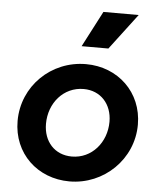

<svg xmlns="http://www.w3.org/2000/svg" viewBox="-56 -862 769 922"><g transform="rotate(5 328.0 -400.5)"><path d="M313 12C479 12 617 -121 617 -288C617 -444 498 -556 344 -556C176 -556 40 -424 40 -256C40 -99 159 12 313 12ZM177 -254C177 -354 246 -436 343 -436C425 -436 480 -375 480 -290C480 -190 410 -108 314 -108C231 -108 177 -169 177 -254ZM315 -640H444L575 -813H405Z"/></g></svg>

Font: Mluvka Bold
Style: Italic
Weight: 700
Italic angle: -8°
Designer: Modified by Jiří Krblich, Original typeface by Gumpita Rahayu
Foundry: Gumpita Rahayu & Jiří Krblich
Version: Version 2.000;Glyphs 3.1.1 (3134)